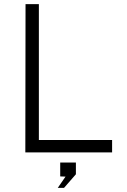

<svg xmlns="http://www.w3.org/2000/svg" viewBox="-20 -743 617 936"><path d="M104.5 -723H169.5V-60.5H526.5V0H103.5ZM261.5 173 299.5 118 273.5 117V49.5H350V106.5L292 173Z"/></svg>

Font: Public Sans ExtraLight
Style: Regular
Weight: 250
Designer: The Public Sans Project Authors: Dan O. Williams and USWDS (Libre Franklin designed by Pablo Impallari and Rodrigo Fuenz
Version: Version 1.007